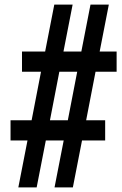

<svg xmlns="http://www.w3.org/2000/svg" viewBox="-20 -788 533 838"><path d="M140 30 180 -175H258L218 30H298L338 -175H439V-263H356L397 -475H489V-563H415L455 -768H375L335 -563H257L297 -768H217L177 -563H76V-475H159L118 -263H26V-175H100L60 30ZM198 -263 239 -475H317L276 -263Z"/></svg>

Font: Smiley Sans Oblique
Style: Regular
Weight: 400
Italic angle: -8°
Designer: oooooohmygosh, Nagisa Chen, Janine Sui, Heda Shi, Jian Li
Foundry: atelierAnchor
Version: Version 2.0.1